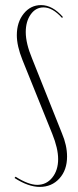

<svg xmlns="http://www.w3.org/2000/svg" viewBox="-20 -726 306 753"><path d="M208 -102Q208 -144 185 -201L68 -491Q46 -546 46 -588Q46 -639 73 -672.5Q100 -706 141 -706Q186 -706 227 -659L223 -656Q186 -697 151 -697Q120 -697 100.5 -669.5Q81 -642 81 -600Q81 -556 106 -496L223 -203Q243 -156 243 -112Q243 -59 213 -26Q183 7 136 7Q91 7 37 -28L41 -33Q92 -1 126 -1Q162 -1 185 -29.5Q208 -58 208 -102Z"/></svg>

Font: Moniqa ExtLt Narrow Display
Style: Regular
Weight: 200
Width: 4
Designer: Rajesh Rajput
Foundry: Rajesh Rajput
Version: Version 1.000